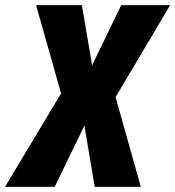

<svg xmlns="http://www.w3.org/2000/svg" viewBox="-62 -731 686 751"><path d="M258.3 -710.9 298.3 -475.6 412.1 -710.9H603.5L390.1 -351.1L488.8 0H308.6L268.1 -239.7L151.9 0H-42.5L176.8 -365.7L79.1 -710.9Z"/></svg>

Font: Roboto Condensed Black
Style: Italic
Weight: 900
Italic angle: -12°
Designer: Christian Robertson
Foundry: Google
Version: Version 3.008; 2023